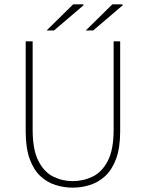

<svg xmlns="http://www.w3.org/2000/svg" viewBox="-20 -850 670 882"><path d="M314 12Q274 12 235.5 0Q197 -12 166 -40.5Q135 -69 116.5 -119.5Q98 -170 98 -246V-660H130V-254Q130 -163 156 -111.5Q182 -60 224 -39Q266 -18 314 -18Q363 -18 406 -39Q449 -60 475.5 -111.5Q502 -163 502 -254V-660H532V-246Q532 -170 513 -119.5Q494 -69 462.5 -40.5Q431 -12 392.5 0Q354 12 314 12ZM194 -710 316 -830H362L364 -826L228 -710ZM374 -710 496 -830H542L544 -826L408 -710Z"/></svg>

Font: Source Sans 3 VF
Style: Regular
Weight: 200
Designer: Paul D. Hunt
Foundry: Adobe
Version: Version 3.046;hotconv 1.0.118;makeotfexe 2.5.65603